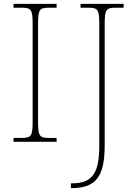

<svg xmlns="http://www.w3.org/2000/svg" viewBox="-20 -734 708 994"><path d="M50 0H273V-20H233C183 -20 177 -31 177 -108V-606C177 -683 183 -694 233 -694H273V-714H50V-694H93C143 -694 149 -683 149 -606V-108C149 -31 143 -20 93 -20H50ZM347 240H350C482 240 522 174 522 16V-606C522 -683 528 -694 578 -694H620V-714H397V-694H438C488 -694 494 -683 494 -606V17C494 153 465 215 355 215H347Z"/></svg>

Font: Noto Serif Sinhala Thin
Style: Regular
Weight: 100
Designer: Jelle Bosma - Monotype Design Team
Foundry: Monotype Imaging Inc.
Version: Version 2.007